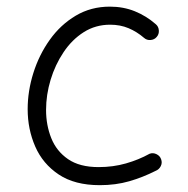

<svg xmlns="http://www.w3.org/2000/svg" viewBox="-20 -536 563 576"><path d="M450.2 -425.3Q443.4 -417 431.9 -416Q420.4 -415 412.1 -422.4Q390.6 -440.9 365.7 -451.4Q340.8 -461.9 310.5 -461.9Q266.6 -461.9 231.2 -439.5Q195.8 -417 170.7 -379.4Q145.5 -341.8 131.8 -296.6Q118.2 -251.5 118.2 -206.1Q118.2 -160.6 133.8 -121.6Q149.4 -82.5 184.1 -58.6Q218.8 -34.7 275.9 -34.7Q319.3 -34.7 357.7 -45.7Q396 -56.6 428.7 -74.7Q439 -78.6 449.5 -73.5Q460 -68.4 463.4 -58.1Q467.3 -47.4 462.2 -37.4Q457 -27.3 446.8 -23.4Q408.2 -3.9 367.7 7.8Q327.1 19.5 279.3 19.5Q204.1 19.5 156.2 -12.5Q108.4 -44.4 85.7 -96.4Q63 -148.4 63 -208.5Q63 -262.7 80.1 -317.1Q97.2 -371.6 129.4 -416.7Q161.6 -461.9 207.3 -489Q252.9 -516.1 309.6 -516.1Q350.1 -516.1 384.5 -502.2Q418.9 -488.3 447.3 -463.4Q455.6 -456.5 456.5 -445.1Q457.5 -433.6 450.2 -425.3Z"/></svg>

Font: Mikhak-FD Light
Style: Regular
Weight: 300
Designer: Amin Abedi
Version: Version 3.2